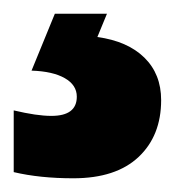

<svg xmlns="http://www.w3.org/2000/svg" viewBox="-56 -20 255 280"><path d="M179 126Q179 178 146 209Q113 240 51 240Q2 240 -36 231V141Q-19 145 -5.5 147Q8 149 19 149Q56 149 56 121Q56 104 38.5 94Q21 84 -10 83L24 0H100L86 34Q130 40 154.5 64Q179 88 179 126Z"/></svg>

Font: Noto Sans Thai Looped ExtraCondensed Black
Style: Regular
Weight: 900
Width: 2
Designer: Sasikarn Vongin, Ben Mitchell
Foundry: The Fontpad Ltd
Version: Version 1.001; ttfautohint (v1.8.4.7-5d5b)